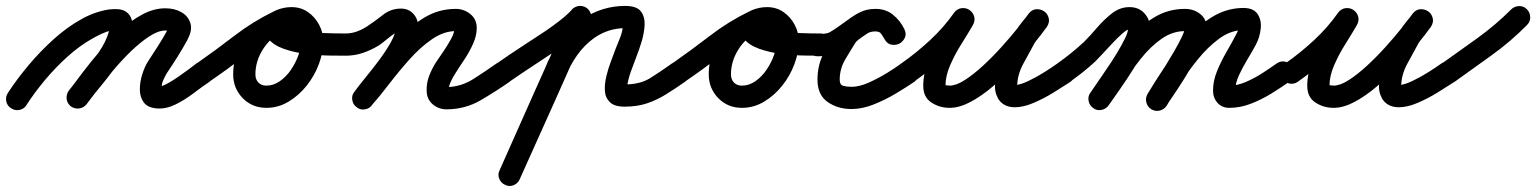

<svg xmlns="http://www.w3.org/2000/svg" viewBox="-58 -322 5184 648"><path d="M31 33Q23 46 7.5 49Q-8 52 -21 43Q-34 35 -37 19.5Q-40 4 -31 -9Q-1 -55 38.5 -102Q78 -149 123.5 -190Q169 -231 218 -258Q244 -273 277.5 -283Q311 -293 340 -291Q369 -289 382 -266.5Q395 -244 381 -194Q370 -154 344.5 -115Q319 -76 289 -40Q259 -4 234 30Q234 30 234 30Q234 30 234 30Q224 42 209 44Q194 46 181 37Q169 27 167 12Q165 -3 174 -16Q196 -44 224 -77.5Q252 -111 276 -146.5Q300 -182 309 -214Q312 -225 310.5 -228Q309 -231 315 -225Q318 -222 323 -220Q323 -220 320 -220Q319 -220 318 -219.5Q317 -219 316 -219Q300 -215 284 -207.5Q268 -200 254 -192Q211 -168 170 -131Q129 -94 93.5 -51.5Q58 -9 31 33Q31 33 31 33Q31 33 31 33ZM234 29Q225 42 209.5 44Q194 46 182 37Q169 28 167 12.5Q165 -3 174 -15Q194 -42 221 -77.5Q248 -113 280.5 -151Q313 -189 349.5 -221.5Q386 -254 424 -274Q462 -294 500 -294Q531 -294 554 -281Q577 -268 584.5 -244Q592 -220 575 -189Q575 -189 575 -189Q575 -188 575 -188Q559 -159 541.5 -131Q524 -103 505 -75Q499 -65 493 -51.5Q487 -38 488 -26Q488 -23 482 -27Q476 -31 479 -30Q488 -30 505 -39Q522 -48 541 -61Q560 -74 577.5 -87Q595 -100 605 -108Q605 -108 605 -108Q605 -108 605 -108Q618 -117 633.5 -114Q649 -111 658 -99Q667 -86 664 -70.5Q661 -55 649 -46Q625 -30 595.5 -7.5Q566 15 534.5 30.5Q503 46 473 44Q441 42 427.5 24Q414 6 414 -20Q414 -46 422.5 -72.5Q431 -99 443 -117Q460 -143 477 -169.5Q494 -196 509 -224Q509 -224 509 -223Q509 -223 509 -223Q513 -231 516.5 -224Q520 -217 512 -218Q506 -219 500 -219Q476 -219 445.5 -199Q415 -179 383 -148Q351 -117 322 -82Q293 -47 270 -17Q247 13 234 29Q234 29 234 29Q234 29 234 29Z M596 -56Q587 -68 590 -83.5Q593 -99 606 -108Q669 -152 732 -200.5Q795 -249 865 -283Q882 -291 895 -284.5Q908 -278 915 -265Q921 -252 917.5 -237.5Q914 -223 897 -215Q856 -197 830 -156.5Q804 -116 804 -71Q804 -54 814 -43.5Q824 -33 841 -33Q865 -33 886.5 -48Q908 -63 924 -86.5Q940 -110 949 -135.5Q958 -161 958 -183Q958 -196 949 -209.5Q940 -223 926 -223Q919 -223 913 -222Q909 -221 909 -221Q910 -222 911.5 -224.5Q913 -227 912 -226Q912 -226 912 -225Q912 -225 912 -225Q912 -224 912.5 -226.5Q913 -229 912 -230Q911 -235 911 -233.5Q911 -232 910 -235Q910 -235 911 -234Q917 -230 926 -227Q934 -224 942 -222Q950 -220 958 -219Q995 -212 1033 -210.5Q1071 -209 1108 -209Q1124 -208 1135 -197Q1146 -186 1145 -171Q1145 -155 1134 -144Q1123 -133 1108 -134Q1089 -134 1053 -134.5Q1017 -135 975.5 -140Q934 -145 899 -157.5Q864 -170 846.5 -192.5Q829 -215 842 -251Q842 -251 842 -251Q842 -250 842 -250Q851 -278 875.5 -288Q900 -298 926 -298Q957 -298 981 -281.5Q1005 -265 1019 -238.5Q1033 -212 1033 -183Q1033 -146 1018.5 -106.5Q1004 -67 977.5 -33.5Q951 0 916 21Q881 42 841 42Q793 42 761 9Q729 -24 729 -71Q729 -116 746.5 -157.5Q764 -199 794.5 -232Q825 -265 866 -283Q882 -291 895.5 -284.5Q909 -278 915 -266Q921 -253 918 -238.5Q915 -224 898 -216Q831 -183 770.5 -135.5Q710 -88 648 -46Q636 -37 620.5 -40Q605 -43 596 -56Z M1108 -134Q1092 -134 1081.5 -144.5Q1071 -155 1071 -171Q1071 -187 1081.5 -198Q1092 -209 1108 -209Q1128 -209 1146 -215.5Q1164 -222 1181 -233Q1207 -250 1234 -271.5Q1261 -293 1295 -293Q1321 -293 1337 -275.5Q1353 -258 1353 -233Q1353 -198 1337 -162.5Q1321 -127 1296 -93Q1271 -59 1245 -27Q1219 5 1198 32Q1198 32 1198 32Q1198 32 1198 32Q1189 45 1173.5 47Q1158 49 1146 40Q1133 31 1131 15.5Q1129 0 1138 -12Q1153 -33 1176.5 -61.5Q1200 -90 1223 -121Q1246 -152 1262 -181Q1278 -210 1278 -233Q1278 -231 1280 -229Q1283 -223 1288 -220Q1292 -218 1295 -218Q1295 -218 1295 -218Q1286 -218 1272 -208Q1258 -198 1244 -186.5Q1230 -175 1221 -169Q1195 -153 1167 -143.5Q1139 -134 1108 -134Q1108 -134 1108 -134Q1108 -134 1108 -134ZM1144 38Q1132 28 1130.5 12.5Q1129 -3 1140 -14Q1172 -53 1209 -100.5Q1246 -148 1287.5 -192Q1329 -236 1376.5 -264Q1424 -292 1480 -292Q1508 -292 1529.5 -274.5Q1551 -257 1551 -227Q1551 -202 1538.5 -174Q1526 -146 1508.5 -120Q1491 -94 1478 -73Q1470 -61 1463 -45.5Q1456 -30 1456 -16Q1456 -16 1456 -16Q1456 -16 1456 -16Q1457 -16 1457 -16Q1457 -15 1456.5 -17Q1456 -19 1456 -20Q1455 -24 1452 -26Q1450 -28 1450 -28Q1498 -29 1539 -55Q1580 -81 1618 -108Q1618 -108 1618 -108Q1618 -108 1618 -108Q1631 -117 1646.5 -114Q1662 -111 1671 -99Q1680 -86 1677 -70.5Q1674 -55 1662 -46Q1613 -12 1563 17Q1513 46 1452 47Q1424 48 1403 30.5Q1382 13 1382 -16Q1382 -16 1382 -16Q1382 -16 1382 -16Q1382 -16 1382 -16Q1381 -42 1391 -67.5Q1401 -93 1415 -114Q1423 -126 1437.5 -147Q1452 -168 1464 -190Q1476 -212 1476 -227Q1476 -229 1476 -226.5Q1476 -224 1477 -223Q1478 -220 1480.5 -218.5Q1483 -217 1480 -217Q1440 -217 1400.5 -190Q1361 -163 1324 -121.5Q1287 -80 1254.5 -37.5Q1222 5 1196 34Q1186 46 1170.5 47.5Q1155 49 1144 38Z M1661 -46Q1649 -37 1633.5 -40Q1618 -43 1609 -56Q1600 -68 1603 -83.5Q1606 -99 1619 -108Q1660 -137 1702.5 -164.5Q1745 -192 1787 -220Q1810 -236 1832 -253Q1854 -270 1873 -290Q1884 -302 1899.5 -302Q1915 -302 1926 -292Q1937 -281 1937.5 -265.5Q1938 -250 1927 -239Q1905 -215 1880 -195.5Q1855 -176 1829 -158Q1787 -130 1745 -102.5Q1703 -75 1661 -46Q1661 -46 1661 -46Q1661 -46 1661 -46ZM1866 -280Q1872 -294 1886.5 -299.5Q1901 -305 1915 -299Q1929 -292 1935 -277.5Q1941 -263 1934 -249Q1875 -116 1815.5 17Q1756 150 1696 283Q1690 297 1675.5 303Q1661 309 1647 302Q1633 296 1627 281.5Q1621 267 1628 253Q1687 120 1746.5 -13.5Q1806 -147 1866 -280Q1866 -280 1866 -280Q1866 -280 1866 -280ZM1851 -64Q1845 -49 1831 -42.5Q1817 -36 1803 -42Q1788 -48 1781.5 -62Q1775 -76 1781 -90Q1800 -140 1831.5 -183.5Q1863 -227 1907 -257Q1973 -302 2052 -302Q2091 -302 2105 -283.5Q2119 -265 2117.5 -237Q2116 -209 2107 -180Q2098 -151 2090 -131Q2080 -105 2071 -80Q2062 -55 2058 -28Q2057 -26 2056 -29.5Q2055 -33 2054 -34Q2052 -36 2049.5 -36.5Q2047 -37 2050 -37Q2102 -37 2136.5 -58.5Q2171 -80 2210 -108Q2210 -108 2210 -108Q2210 -108 2210 -108Q2223 -117 2238.5 -114Q2254 -111 2263 -99Q2272 -86 2269 -70.5Q2266 -55 2254 -46Q2221 -23 2190.5 -4Q2160 15 2126.5 26.5Q2093 38 2050 38Q2016 38 2000.5 23Q1985 8 1983.5 -15Q1982 -38 1988.5 -65Q1995 -92 2004.5 -116.5Q2014 -141 2020 -158Q2027 -175 2034.5 -194Q2042 -213 2044 -231Q2044 -239 2044.5 -235.5Q2045 -232 2051 -228Q2054 -226 2054 -226.5Q2054 -227 2052 -227Q1996 -227 1949 -195Q1915 -171 1890.5 -136.5Q1866 -102 1851 -64Q1851 -64 1851 -64Q1851 -64 1851 -64Z M2201 -56Q2192 -68 2195 -83.5Q2198 -99 2211 -108Q2274 -152 2337 -200.5Q2400 -249 2470 -283Q2487 -291 2500 -284.5Q2513 -278 2520 -265Q2526 -252 2522.5 -237.5Q2519 -223 2502 -215Q2461 -197 2435 -156.5Q2409 -116 2409 -71Q2409 -54 2419 -43.5Q2429 -33 2446 -33Q2470 -33 2491.5 -48Q2513 -63 2529 -86.5Q2545 -110 2554 -135.5Q2563 -161 2563 -183Q2563 -196 2554 -209.5Q2545 -223 2531 -223Q2524 -223 2518 -222Q2514 -221 2514 -221Q2515 -222 2516.5 -224.5Q2518 -227 2517 -226Q2517 -226 2517 -225Q2517 -225 2517 -225Q2517 -224 2517.5 -226.5Q2518 -229 2517 -230Q2516 -235 2516 -233.5Q2516 -232 2515 -235Q2515 -235 2516 -234Q2522 -230 2531 -227Q2539 -224 2547 -222Q2555 -220 2563 -219Q2600 -212 2638 -210.5Q2676 -209 2713 -209Q2729 -208 2740 -197Q2751 -186 2750 -171Q2750 -155 2739 -144Q2728 -133 2713 -134Q2694 -134 2658 -134.5Q2622 -135 2580.5 -140Q2539 -145 2504 -157.5Q2469 -170 2451.5 -192.5Q2434 -215 2447 -251Q2447 -251 2447 -251Q2447 -250 2447 -250Q2456 -278 2480.5 -288Q2505 -298 2531 -298Q2562 -298 2586 -281.5Q2610 -265 2624 -238.5Q2638 -212 2638 -183Q2638 -146 2623.5 -106.5Q2609 -67 2582.5 -33.5Q2556 0 2521 21Q2486 42 2446 42Q2398 42 2366 9Q2334 -24 2334 -71Q2334 -116 2351.5 -157.5Q2369 -199 2399.5 -232Q2430 -265 2471 -283Q2487 -291 2500.5 -284.5Q2514 -278 2520 -266Q2526 -253 2523 -238.5Q2520 -224 2503 -216Q2436 -183 2375.5 -135.5Q2315 -88 2253 -46Q2241 -37 2225.5 -40Q2210 -43 2201 -56Z M2699 -209V-208Q2715 -208 2725.5 -197.5Q2736 -187 2736 -171Q2736 -172 2736 -173Q2736 -174 2736 -175Q2735 -182 2732 -189Q2722 -206 2703 -207Q2702 -207 2702 -207Q2710 -207 2722 -208Q2734 -209 2742 -213Q2742 -213 2742 -213Q2742 -213 2742 -213Q2758 -222 2773.5 -233.5Q2789 -245 2805 -256Q2805 -256 2804 -255Q2803 -254 2803 -254Q2825 -271 2846.5 -281.5Q2868 -292 2897 -292Q2931 -292 2955.5 -272.5Q2980 -253 2994 -224Q3002 -208 2996 -195Q2990 -182 2978 -175Q2966 -169 2951.5 -171Q2937 -173 2928 -189Q2921 -200 2916 -208Q2911 -216 2895 -216Q2876 -216 2857.5 -202.5Q2839 -189 2827 -177Q2827 -177 2830 -181Q2833 -184 2833 -184Q2814 -154 2795 -122Q2776 -90 2776 -53Q2776 -35 2789 -32Q2802 -29 2816 -29Q2842 -29 2873.5 -43Q2905 -57 2934.5 -75Q2964 -93 2984 -108Q2984 -108 2984 -108Q2984 -108 2984 -108Q2997 -117 3012.5 -114Q3028 -111 3037 -99Q3046 -86 3043 -70.5Q3040 -55 3028 -46Q3000 -27 2964 -5.5Q2928 16 2889.5 31Q2851 46 2816 46Q2769 46 2735 22Q2701 -2 2701 -53Q2701 -103 2722.5 -143.5Q2744 -184 2769 -224Q2769 -224 2772 -228Q2775 -231 2775 -231Q2799 -254 2829.5 -272.5Q2860 -291 2895 -291Q2933 -291 2953.5 -274Q2974 -257 2992 -227Q3001 -212 2995 -198.5Q2989 -185 2976 -178Q2963 -171 2948.5 -173.5Q2934 -176 2926 -192Q2922 -201 2915 -209Q2908 -217 2897 -217Q2881 -217 2870 -209.5Q2859 -202 2847 -194Q2847 -194 2846 -193Q2845 -192 2845 -192Q2828 -181 2811.5 -168.5Q2795 -156 2776 -147Q2776 -147 2776 -147Q2776 -147 2776 -147Q2760 -138 2740 -135Q2720 -132 2702 -132Q2685 -132 2673.5 -143Q2662 -154 2662 -171Q2662 -187 2672.5 -198Q2683 -209 2699 -209Z M2974 -56Q2965 -69 2968 -84Q2971 -99 2984 -108Q3034 -143 3080.5 -186Q3127 -229 3162 -279Q3173 -293 3187.5 -294.5Q3202 -296 3213 -289Q3225 -281 3229.5 -267.5Q3234 -254 3226 -238Q3209 -209 3187 -174Q3165 -139 3149 -102.5Q3133 -66 3133 -32Q3133 -32 3132 -34Q3131 -35 3137.5 -34Q3144 -33 3147 -33Q3169 -33 3198.5 -52Q3228 -71 3260.5 -101Q3293 -131 3323.5 -165Q3354 -199 3377.5 -228.5Q3401 -258 3413 -275Q3424 -290 3439 -290Q3454 -290 3465 -281Q3477 -273 3481 -258.5Q3485 -244 3473 -230Q3463 -217 3452.5 -204.5Q3442 -192 3435 -178Q3435 -178 3435 -179Q3435 -179 3435 -179Q3417 -146 3396 -107.5Q3375 -69 3375 -30Q3375 -27 3375 -27Q3375 -27 3375 -28Q3375 -28 3375 -28Q3378 -22 3374.5 -24Q3371 -26 3367.5 -30.5Q3364 -35 3367 -35Q3384 -35 3412.5 -48.5Q3441 -62 3468.5 -79.5Q3496 -97 3511 -108Q3524 -117 3539.5 -114Q3555 -111 3564 -99Q3573 -86 3570 -70.5Q3567 -55 3555 -46Q3532 -31 3499 -10.5Q3466 10 3431 25Q3396 40 3367 40Q3346 40 3331.5 31.5Q3317 23 3309 8Q3309 8 3309 8Q3309 7 3309 7Q3300 -9 3300 -30Q3300 -80 3323 -126Q3346 -172 3369 -215Q3369 -215 3369 -215Q3369 -216 3369 -216Q3379 -232 3391 -247Q3403 -262 3415 -276Q3426 -291 3441 -291Q3456 -291 3467 -283Q3478 -275 3481.5 -260.5Q3485 -246 3475 -231Q3457 -206 3428.5 -171Q3400 -136 3365 -99Q3330 -62 3292.5 -30Q3255 2 3217.5 22Q3180 42 3147 42Q3113 42 3085.5 24Q3058 6 3058 -32Q3058 -74 3075 -116.5Q3092 -159 3116 -199Q3140 -239 3160 -276Q3169 -291 3184 -292Q3199 -293 3211 -285Q3223 -278 3228.5 -264Q3234 -250 3224 -235Q3184 -180 3133 -132.5Q3082 -85 3026 -46Q3013 -37 2998 -40Q2983 -43 2974 -56Z M3501 -56Q3492 -68 3495 -83.5Q3498 -99 3511 -108Q3559 -142 3601 -181Q3621 -201 3644.5 -228.5Q3668 -256 3695 -277Q3722 -298 3754 -298Q3786 -298 3805 -276.5Q3824 -255 3824 -224Q3824 -200 3808 -164.5Q3792 -129 3768.5 -91.5Q3745 -54 3721.5 -20.5Q3698 13 3684 33Q3684 33 3684 33Q3684 33 3684 33Q3675 46 3659.5 49Q3644 52 3632 43Q3619 34 3616 18.5Q3613 3 3622 -9Q3630 -21 3645 -42.5Q3660 -64 3678 -90.5Q3696 -117 3712 -143.5Q3728 -170 3738.5 -191.5Q3749 -213 3749 -224Q3749 -225 3748 -226.5Q3747 -228 3752 -224Q3753 -223 3754 -223Q3746 -223 3729.5 -208.5Q3713 -194 3694.5 -174Q3676 -154 3660 -137Q3644 -120 3638 -114Q3599 -78 3553 -46Q3541 -37 3525.5 -40Q3510 -43 3501 -56ZM3684 33Q3675 46 3659.5 49Q3644 52 3632 43Q3619 34 3616 18.5Q3613 3 3622 -9Q3651 -50 3683 -98.5Q3715 -147 3753.5 -191.5Q3792 -236 3838.5 -264Q3885 -292 3941 -292Q3971 -292 3993 -274.5Q4015 -257 4015 -225Q4015 -202 3999.5 -167Q3984 -132 3961 -93Q3938 -54 3915.5 -20Q3893 14 3879 34Q3879 34 3879 34Q3879 34 3879 34Q3871 47 3856 50.5Q3841 54 3828 45Q3815 37 3811.5 22Q3808 7 3817 -6Q3824 -17 3838.5 -40Q3853 -63 3870.5 -91.5Q3888 -120 3904 -147.5Q3920 -175 3930 -196Q3940 -217 3940 -225Q3940 -224 3941 -223Q3941 -222 3942 -220Q3946 -214 3944 -215.5Q3942 -217 3941 -217Q3899 -217 3861.5 -190.5Q3824 -164 3792 -123.5Q3760 -83 3733 -40.5Q3706 2 3684 33Q3684 33 3684 33Q3684 33 3684 33ZM3880 34Q3872 47 3857 51Q3842 55 3828 47Q3815 39 3811 24Q3807 9 3815 -5Q3839 -45 3871.5 -94Q3904 -143 3944 -188.5Q3984 -234 4031 -263.5Q4078 -293 4131 -295Q4170 -297 4185 -276.5Q4200 -256 4197 -226Q4194 -196 4180 -170Q4168 -148 4152 -121.5Q4136 -95 4123.5 -68Q4111 -41 4111 -16Q4111 -19 4108 -23Q4101 -32 4092 -32Q4091 -32 4091 -33Q4118 -33 4147 -45.5Q4176 -58 4203 -75.5Q4230 -93 4251 -108Q4251 -108 4251 -108Q4251 -108 4251 -108Q4264 -117 4279 -114Q4294 -111 4303 -98Q4312 -85 4309 -70Q4306 -55 4293 -46Q4265 -26 4231.5 -5.5Q4198 15 4162.5 28.5Q4127 42 4091 42Q4066 42 4051 25Q4036 8 4036 -16Q4036 -49 4049.5 -82Q4063 -115 4081 -146Q4099 -177 4114 -206Q4120 -217 4123 -226Q4124 -228 4123.5 -231.5Q4123 -235 4125 -233Q4127 -230 4131 -225Q4135 -220 4133 -220Q4094 -219 4056 -191Q4018 -163 3984.5 -121.5Q3951 -80 3924 -38Q3897 4 3880 34Q3880 34 3880 34Q3880 34 3880 34Z M4270 -56Q4261 -69 4264 -84Q4267 -99 4280 -108Q4330 -143 4376.5 -186Q4423 -229 4458 -279Q4469 -293 4483.5 -294.5Q4498 -296 4509 -289Q4521 -281 4525.5 -267.5Q4530 -254 4522 -238Q4505 -209 4483 -174Q4461 -139 4445 -102.5Q4429 -66 4429 -32Q4429 -32 4428 -34Q4427 -35 4433.5 -34Q4440 -33 4443 -33Q4465 -33 4494.5 -52Q4524 -71 4556.5 -101Q4589 -131 4619.5 -165Q4650 -199 4673.5 -228.5Q4697 -258 4709 -275Q4720 -290 4735 -290Q4750 -290 4761 -281Q4773 -273 4777 -258.5Q4781 -244 4769 -230Q4759 -217 4748.5 -204.5Q4738 -192 4731 -178Q4731 -178 4731 -179Q4731 -179 4731 -179Q4713 -146 4692 -107.5Q4671 -69 4671 -30Q4671 -27 4671 -27Q4671 -27 4671 -28Q4671 -28 4671 -28Q4674 -22 4670.5 -24Q4667 -26 4663.5 -30.5Q4660 -35 4663 -35Q4680 -35 4708.5 -48.5Q4737 -62 4764.5 -79.5Q4792 -97 4807 -108Q4820 -117 4835.5 -114Q4851 -111 4860 -99Q4869 -86 4866 -70.5Q4863 -55 4851 -46Q4828 -31 4795 -10.5Q4762 10 4727 25Q4692 40 4663 40Q4642 40 4627.5 31.5Q4613 23 4605 8Q4605 8 4605 8Q4605 7 4605 7Q4596 -9 4596 -30Q4596 -80 4619 -126Q4642 -172 4665 -215Q4665 -215 4665 -215Q4665 -216 4665 -216Q4675 -232 4687 -247Q4699 -262 4711 -276Q4722 -291 4737 -291Q4752 -291 4763 -283Q4774 -275 4777.5 -260.5Q4781 -246 4771 -231Q4753 -206 4724.5 -171Q4696 -136 4661 -99Q4626 -62 4588.5 -30Q4551 2 4513.5 22Q4476 42 4443 42Q4409 42 4381.5 24Q4354 6 4354 -32Q4354 -74 4371 -116.5Q4388 -159 4412 -199Q4436 -239 4456 -276Q4465 -291 4480 -292Q4495 -293 4507 -285Q4519 -278 4524.5 -264Q4530 -250 4520 -235Q4480 -180 4429 -132.5Q4378 -85 4322 -46Q4309 -37 4294 -40Q4279 -43 4270 -56Z M4797 -54Q4788 -67 4791 -82Q4794 -97 4806 -106Q4867 -149 4928.5 -193.5Q4990 -238 5042 -290Q5042 -290 5042 -290Q5042 -290 5042 -290Q5053 -301 5068.5 -301.5Q5084 -302 5095 -291Q5106 -280 5106.5 -264.5Q5107 -249 5096 -238Q5041 -182 4977 -136Q4913 -90 4850 -45Q4837 -36 4821.5 -38.5Q4806 -41 4797 -54Z"/></svg>

Font: FRB American Cursive Guidelines Arrows Extrabold
Style: Bold Italic
Weight: 800
Italic angle: -25°
Version: Version 2.0;Modular Font Editor K font №1